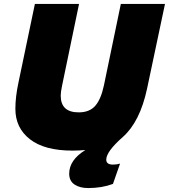

<svg xmlns="http://www.w3.org/2000/svg" viewBox="-20 -750 857 974"><path d="M726 -300Q690 -132 603 -55Q519 19 519 60Q519 85 553 85Q572 85 589 80L553 183Q497 204 427 204Q385 204 358 186Q331 168 331 131Q331 62 413 11Q382 14 347 14Q206 14 132 -43.5Q58 -101 58 -198Q58 -259 74 -333L157 -730H381L295 -316Q288 -283 288 -265Q288 -180 379 -180Q434 -180 463 -213Q492 -246 507 -316L593 -730H817Z"/></svg>

Font: Nacelle Black
Style: Italic
Weight: 900
Italic angle: -12°
Designer: Sora Sagano
Foundry: Sora Sagano
Version: Version 1.000;FEAKit 1.0